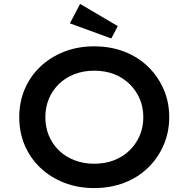

<svg xmlns="http://www.w3.org/2000/svg" viewBox="-20 -948 961 978"><path d="M460 10Q377 10 307.5 -17Q238 -44 186 -93Q134 -142 106 -208Q78 -274 78 -351Q78 -428 106 -494Q134 -560 186 -609Q238 -658 307.5 -685Q377 -712 460 -712Q543 -712 613 -685Q683 -658 734 -608.5Q785 -559 813.5 -493.5Q842 -428 842 -351Q842 -275 813.5 -209Q785 -143 734 -93.5Q683 -44 613 -17Q543 10 460 10ZM460 -114Q515 -114 560.5 -131.5Q606 -149 639.5 -181.5Q673 -214 691.5 -257Q710 -300 710 -351Q710 -402 691.5 -445Q673 -488 639.5 -520.5Q606 -553 560.5 -570.5Q515 -588 460 -588Q406 -588 360 -570.5Q314 -553 280.5 -520.5Q247 -488 229 -445Q211 -402 211 -351Q211 -300 229 -257Q247 -214 280.5 -181.5Q314 -149 360 -131.5Q406 -114 460 -114ZM547 -752 336 -829 388 -928 580 -815Z"/></svg>

Font: Lexend Exa Medium
Style: Regular
Weight: 500
Designer: Bonnie Shaver-Troup, Thomas Jockin
Foundry: Lexend
Version: Version 1.007